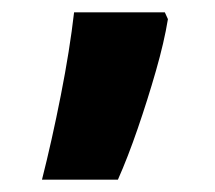

<svg xmlns="http://www.w3.org/2000/svg" viewBox="-20 -255 348 311"><path d="M247 -235 252 -224Q246 -187 232.5 -140Q219 -93 203 -46.5Q187 0 171 36H48Q64 -27 78.5 -100.5Q93 -174 100 -235Z"/></svg>

Font: Noto Sans Kannada UI ExtraCondensed Black
Style: Regular
Weight: 900
Width: 2
Designer: Jelle Bosma - Monotype Design Team
Foundry: Monotype Imaging Inc.
Version: Version 2.005; ttfautohint (v1.8.4.7-5d5b)